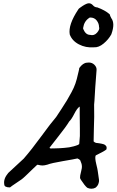

<svg xmlns="http://www.w3.org/2000/svg" viewBox="-20 -1101 716 1173"><path d="M538 52Q525 52 513 46Q498 34 474 -3L469 -13Q468 -26 475 -51Q482 -76 480 -89Q480 -99 470 -122Q464 -128 463 -128L453 -133Q432 -128 363.5 -116.5Q295 -105 269 -95Q251 -90 240 -90Q228 -90 213 -94H207Q203 -91 181 -69.5Q159 -48 139.5 -29.5Q120 -11 113 -6Q102 2 77 18.5Q52 35 41 44Q6 44 6 25Q0 -8 30 -44L125 -132Q173 -187 232 -268Q291 -349 323 -386Q333 -401 356 -436Q379 -471 389.5 -489Q400 -507 416 -536Q432 -565 441 -591.5Q450 -618 456 -647Q456 -648 460.5 -665.5Q465 -683 464 -685Q487 -717 511 -718L523 -719Q543 -719 557 -705Q571 -691 570 -674L562 -568Q561 -552 559.5 -526Q558 -500 557 -484.5Q556 -469 555 -462Q556 -412 555.5 -387Q555 -362 553.5 -312.5Q552 -263 552 -237Q562 -227 576 -227Q578 -227 587 -225.5Q596 -224 601 -223Q606 -222 612.5 -220Q619 -218 623.5 -214Q628 -210 631 -204Q632 -202 631.5 -196Q631 -190 630 -188Q619 -178 572 -155Q568 -154 564 -150Q559 -136 568 -99Q577 -62 577 -57Q578 -48 581 -29.5Q584 -11 585 -1Q586 9 581 22.5Q576 36 563 46Q552 52 538 52ZM289 -194Q295 -194 315 -194.5Q335 -195 344.5 -195.5Q354 -196 372.5 -197.5Q391 -199 403 -201Q415 -203 430 -207Q445 -211 457 -216L464 -221L468 -270V-316L467 -404V-450Q451 -440 434 -406Q417 -372 403 -359Q383 -326 338 -269.5Q293 -213 283 -199Q282 -198 284.5 -196Q287 -194 289 -194ZM554 -812Q504 -808 462 -830Q420 -852 406 -891Q396 -950 458 -1043Q460 -1049 485 -1065Q510 -1081 523 -1081Q537 -1081 548 -1068.5Q559 -1056 574 -1056Q621 -1039 650 -1014L654 -1002Q659 -991 660 -990Q684 -958 661 -894Q660 -893 660 -891Q643 -860 613 -835Q583 -810 554 -812ZM530 -888Q555 -881 573 -901.5Q591 -922 585 -937Q585 -957 571 -975.5Q557 -994 531 -994Q527 -994 524 -991Q494 -971 488 -931V-925Q503 -888 530 -888Z"/></svg>

Font: Excalifont
Style: Regular
Weight: 400
Designer: Your Own Font Foundry (Virgil); Ján Filípek / DizajnDesign (Excalifont, modifications)
Foundry: Your Own Font Foundry (Virgil); Ján Filípek / DizajnDesign (Excalifont, modifications)
Version: Version 1.000;Glyphs 3.2 (3227)